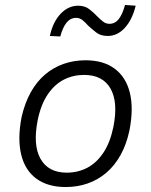

<svg xmlns="http://www.w3.org/2000/svg" viewBox="-20 -746 609 774"><path d="M245 8Q173 8 127 -25.5Q81 -59 65.5 -122.5Q50 -186 67 -274Q80 -331 104 -374Q128 -417 161.5 -445.5Q195 -474 236.5 -488.5Q278 -503 325 -503Q397 -503 442.5 -469Q488 -435 503.5 -372Q519 -309 502 -221Q490 -164 466 -121Q442 -78 408.5 -49.5Q375 -21 333.5 -6.5Q292 8 245 8ZM249 -50Q294 -50 331.5 -69.5Q369 -89 396.5 -130Q424 -171 437 -234Q457 -334 425.5 -389Q394 -444 319 -444Q275 -444 237.5 -425Q200 -406 172.5 -365.5Q145 -325 132 -262Q112 -161 143.5 -105.5Q175 -50 249 -50ZM223 -599 181 -601Q193 -657 224 -690Q255 -723 295 -723Q322 -723 340 -709Q358 -695 372 -680Q384 -668 395.5 -659Q407 -650 421 -650Q444 -650 459 -669.5Q474 -689 484 -726L527 -723Q513 -666 483 -633.5Q453 -601 414 -601Q386 -601 368 -615Q350 -629 335 -643Q324 -656 312.5 -665Q301 -674 287 -674Q264 -674 248.5 -655Q233 -636 223 -599Z"/></svg>

Font: Nunito Sans 7pt SemiCondensed Light
Style: Italic
Weight: 300
Width: 4
Italic angle: -9°
Designer: Vernon Adams
Foundry: Vernon Adams
Version: Version 3.101;gftools[0.9.27]